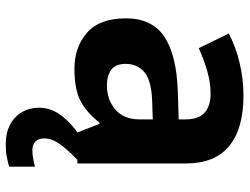

<svg xmlns="http://www.w3.org/2000/svg" viewBox="-116 -480 837 644"><g transform="rotate(90 302.0 -158.5)"><path d="M301.8 -557.1Q411.6 -557.1 470.2 -509.3Q528.8 -461.4 528.8 -363.8V0H424.8L396 -74.2H392.1Q356.9 -29.8 318.1 -10Q279.3 9.8 210.9 9.8Q138.2 9.8 90.1 -32.5Q42 -74.7 42 -163.1Q42 -250 103 -291.3Q164.1 -332.5 286.1 -336.9L380.9 -339.8V-363.8Q380.9 -406.7 358.4 -426.8Q335.9 -446.8 295.9 -446.8Q256.3 -446.8 218.3 -435.5Q180.2 -424.3 142.1 -407.2L92.8 -507.8Q136.2 -530.8 190.2 -543.9Q244.1 -557.1 301.8 -557.1ZM380.9 -252.9 323.2 -251Q251 -249 222.9 -225.1Q194.8 -201.2 194.8 -162.1Q194.8 -127.9 214.8 -113.5Q234.9 -99.1 267.1 -99.1Q314.9 -99.1 347.9 -127.4Q380.9 -155.8 380.9 -208ZM444.8 110.8Q444.8 131.3 455.8 141.1Q466.8 150.9 483.9 150.9Q499.5 150.9 514.9 147.9Q530.3 145 539.6 142.1V229Q523.9 233.4 505.9 236.8Q487.8 240.2 463.9 240.2Q407.7 240.2 374.8 208.7Q341.8 177.2 341.8 127.9Q341.8 84.5 373.8 46.4Q405.8 8.3 451.7 -17.1L516.6 0Q482.9 32.2 463.9 58.8Q444.8 85.4 444.8 110.8Z"/></g></svg>

Font: Open Sans
Style: Bold
Weight: 700
Designer: Monotype Design Team
Foundry: Monotype Imaging Inc.
Version: Version 3.000; ttfautohint (v1.8.4)